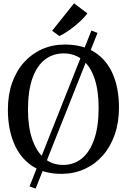

<svg xmlns="http://www.w3.org/2000/svg" viewBox="-20 -1014 748 1132"><path d="M519 -834 555 -820 190 98 154 85ZM347.7 11Q240.6 12.4 169.1 -35.8Q97.7 -84 62.1 -169.9Q26.5 -255.8 26.5 -367.3Q26.5 -455.5 51.6 -526.3Q76.8 -597.2 122.5 -647.6Q168.2 -697.9 229.5 -724.7Q290.8 -751.4 362.9 -751.4Q468.5 -751.3 539.3 -705.3Q610.1 -659.3 645.8 -575.8Q681.5 -492.2 681.5 -379.7Q681.5 -292.2 656.5 -220.7Q631.6 -149.1 586.5 -97.7Q541.4 -46.3 480.5 -18.2Q419.6 9.8 347.7 11ZM354.9 -699.1Q292.1 -699.1 244.8 -662.7Q197.6 -626.3 171.3 -552.7Q145 -479.1 145 -367.4Q145 -268 169.4 -194.9Q193.9 -121.8 240.1 -81.7Q286.4 -41.6 352.3 -41.6Q415.1 -41.6 462.1 -79.5Q509.2 -117.4 535.3 -192.6Q561.5 -267.7 561.5 -379.4Q561.5 -479.4 537.4 -550.9Q513.4 -622.4 467.2 -660.7Q420.9 -699.1 354.9 -699.1ZM330.9 -801.4H330L287.3 -832.7L416.6 -994.4L495.3 -935.1Q483.5 -918.4 464.1 -899.4Q444.7 -880.3 421.6 -861.5Q398.6 -842.6 374.8 -826.9Q351 -811.3 330.9 -801.4Z"/></svg>

Font: Merriweather 7pt Light
Style: Regular
Weight: 300
Designer: Eben Sorkin
Foundry: Eben Sorkin
Version: Version 2.200;gftools[0.9.31]